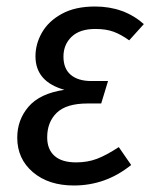

<svg xmlns="http://www.w3.org/2000/svg" viewBox="-20 -558 479 590"><path d="M33 -135Q33 -190 68 -230.5Q103 -271 178 -282Q89 -307 89 -385Q89 -423 109 -458Q129 -493 170 -515.5Q211 -538 272 -538Q361 -538 422 -484L377 -434Q352 -452 329 -460.5Q306 -469 273 -469Q225 -469 200 -445Q175 -421 175 -384Q175 -347 197.5 -328Q220 -309 261 -309H312L291 -240H249Q184 -240 154.5 -211.5Q125 -183 125 -136Q125 -99 147.5 -79Q170 -59 214 -59Q249 -59 278 -70Q307 -81 345 -106L383 -51Q305 12 207 12Q129 12 81 -29Q33 -70 33 -135Z"/></svg>

Font: Fira Sans Condensed
Style: Italic
Weight: 400
Width: 3
Italic angle: -8°
Designer: bBox Type GmbH & Carrois Corporate GbR & Edenspiekermann AG
Foundry: bBox Type GmbH & Carrois Corporate GbR & Edenspiekermann AG
Version: Version 4.301